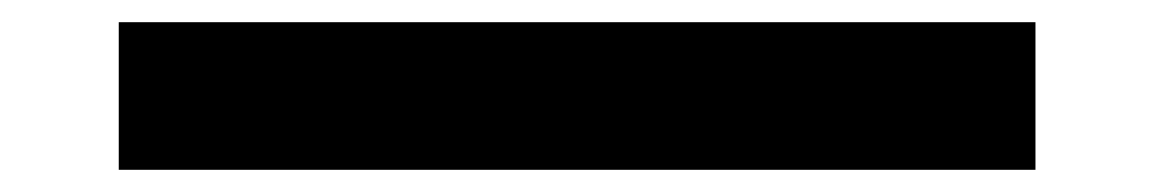

<svg xmlns="http://www.w3.org/2000/svg" viewBox="-20 -447 1040 173"><path d="M87 -294V-427H913V-294Z"/></svg>

Font: M PLUS 1 Thin
Style: Bold
Weight: 700
Version: Version 1.001